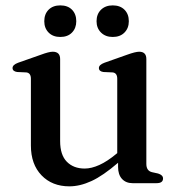

<svg xmlns="http://www.w3.org/2000/svg" viewBox="-20 -664 650 696"><path d="M92 -136.5V-378.5Q92 -399.5 75.5 -401.5L42 -403Q25.5 -405.5 25.5 -417.5Q25.5 -429 45.5 -436.5L128 -465.5Q157.5 -476.5 171 -476.5Q198 -476.5 198 -450V-152.5Q198 -102.5 222.2 -77.8Q246.5 -53 287 -53Q311.5 -53 340.2 -66Q369 -79 402 -106.5L405 -109V-378.5Q405 -399.5 388.5 -401.5L354.5 -403Q338.5 -405.5 338.5 -417.5Q338.5 -429 358.5 -436.5L440.5 -465.5Q471 -476.5 484.5 -476.5Q510.5 -476.5 510.5 -450V-70Q510.5 -45 530.5 -40L553 -35Q571 -29.5 571 -17Q571 0 547.5 0H460.5Q436.5 0 422.2 -15.5Q408 -31 408 -59V-74Q353.5 -27 311.8 -7.8Q270 11.5 231.5 11.5Q169 11.5 130.5 -28.5Q92 -68.5 92 -136.5ZM198.5 -530Q172 -530 156.2 -546Q140.5 -562 140.5 -587Q140.5 -613 156.2 -628.8Q172 -644.5 198.5 -644.5Q225.5 -644.5 241 -628.8Q256.5 -613 256.5 -587Q256.5 -562 241 -546Q225.5 -530 198.5 -530ZM388.5 -530Q362.5 -530 346.2 -546Q330 -562 330 -587Q330 -613 346.2 -628.8Q362.5 -644.5 388.5 -644.5Q415.5 -644.5 431.2 -628.8Q447 -613 447 -587Q447 -562 431.2 -546Q415.5 -530 388.5 -530Z"/></svg>

Font: Fraunces 9pt
Style: Regular
Weight: 400
Version: Version 1.000;[b76b70a41]